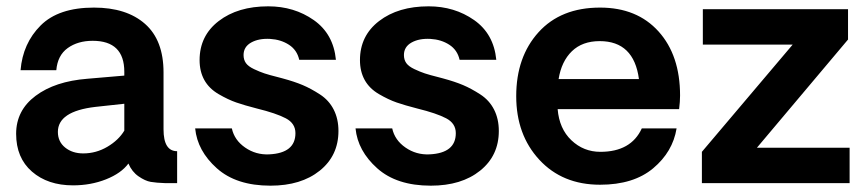

<svg xmlns="http://www.w3.org/2000/svg" viewBox="-20 -579 2736 607"><path d="M211 7Q131 7 81 -36.5Q31 -80 31 -156Q31 -230 92.5 -276Q154 -322 256 -330L373 -340V-352Q373 -450 273 -450Q226 -450 194 -427Q162 -404 158 -357H45Q52 -442 108.5 -498.5Q165 -555 277 -555Q380 -555 438.5 -503.5Q497 -452 497 -350V-170Q497 -101 540 -101V0Q537 0 530 0Q523 0 516 0Q509 0 503 0Q474 -1 456.5 -4Q439 -7 418 -21.5Q397 -36 386 -62Q363 -31 315 -12Q267 7 211 7ZM243 -94Q284 -94 319.5 -115Q355 -136 373 -166V-251L281 -241Q163 -227 163 -162Q163 -131 186 -112.5Q209 -94 243 -94Z M835 8Q727 8 665.5 -47Q604 -102 597 -173H713Q721 -136 755 -112.5Q789 -89 831 -91Q914 -95 914 -158Q914 -189 883.5 -205Q853 -221 792 -236Q753 -246 727 -255Q701 -264 671 -281.5Q641 -299 626 -326Q611 -353 611 -389Q611 -466 671.5 -512.5Q732 -559 828 -559Q910 -559 972 -515.5Q1034 -472 1042 -390H926Q919 -421 893.5 -437.5Q868 -454 834 -456Q798 -458 774 -444.5Q750 -431 750 -405Q750 -390 757.5 -379.5Q765 -369 783 -360.5Q801 -352 816 -347Q831 -342 859 -335Q869 -332 874 -331Q911 -321 937 -310Q963 -299 991.5 -280.5Q1020 -262 1035 -232.5Q1050 -203 1050 -165Q1050 -87 991 -39.5Q932 8 835 8Z M1342 8Q1234 8 1172.5 -47Q1111 -102 1104 -173H1220Q1228 -136 1262 -112.5Q1296 -89 1338 -91Q1421 -95 1421 -158Q1421 -189 1390.5 -205Q1360 -221 1299 -236Q1260 -246 1234 -255Q1208 -264 1178 -281.5Q1148 -299 1133 -326Q1118 -353 1118 -389Q1118 -466 1178.5 -512.5Q1239 -559 1335 -559Q1417 -559 1479 -515.5Q1541 -472 1549 -390H1433Q1426 -421 1400.5 -437.5Q1375 -454 1341 -456Q1305 -458 1281 -444.5Q1257 -431 1257 -405Q1257 -390 1264.5 -379.5Q1272 -369 1290 -360.5Q1308 -352 1323 -347Q1338 -342 1366 -335Q1376 -332 1381 -331Q1418 -321 1444 -310Q1470 -299 1498.5 -280.5Q1527 -262 1542 -232.5Q1557 -203 1557 -165Q1557 -87 1498 -39.5Q1439 8 1342 8Z M2130 -277Q2130 -258 2127 -234H1743Q1748 -172 1786.5 -135.5Q1825 -99 1878 -99Q1975 -99 2009 -173H2119Q2107 -99 2045 -47Q1983 5 1877 5Q1758 5 1685 -74Q1612 -153 1612 -275Q1612 -399 1682.5 -477Q1753 -555 1877 -555Q1994 -555 2062 -479.5Q2130 -404 2130 -277ZM1876 -449Q1821 -449 1788 -417Q1755 -385 1746 -329H2000Q1984 -449 1876 -449Z M2199 -99 2486 -438H2202V-550H2661V-454L2373 -112H2666V0H2199Z"/></svg>

Font: Oakes Grotesk
Style: Bold
Weight: 600
Designer: Samuel Oakes
Foundry: Samuel Oakes
Version: Version 1.000;PS 001.000;hotconv 1.0.88;makeotf.lib2.5.64775